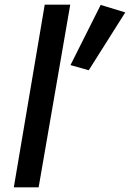

<svg xmlns="http://www.w3.org/2000/svg" viewBox="-20 -800 555 820"><path d="M171 -780H280L145 0H39ZM410 -779 515 -747 359 -500 281 -522Z"/></svg>

Font: Jost* Medium
Style: Italic
Weight: 500
Italic angle: -10°
Version: Version 3.7